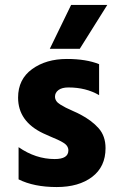

<svg xmlns="http://www.w3.org/2000/svg" viewBox="-20 -751 476 775"><path d="M406 -153Q406 -78 352 -37Q298 4 209 4Q117 4 55 -27V-157Q124 -109 201 -109Q256 -109 256 -144Q256 -153 251 -161Q246 -169 234 -176Q222 -183 212 -187.5Q202 -192 183 -200Q164 -208 154 -213Q53 -261 53 -357Q53 -431 109.5 -472Q166 -513 250 -513Q328 -513 380 -492V-367Q327 -398 256 -398Q230 -398 216 -387.5Q202 -377 202 -361Q202 -352 207 -344Q212 -336 223.5 -329Q235 -322 245.5 -316.5Q256 -311 274.5 -303Q293 -295 304 -289Q350 -265 378 -233.5Q406 -202 406 -153ZM302 -554H181L267 -731H413Z"/></svg>

Font: Hind Guntur
Style: Bold
Weight: 700
Designer: Manushi Parikh, Hitesh Malaviya
Foundry: Indian Type Foundry
Version: Version 1.002;PS 1.0;hotconv 1.0.86;makeotf.lib2.5.63406; tt